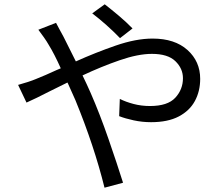

<svg xmlns="http://www.w3.org/2000/svg" viewBox="-20 -824 1040 891"><path d="M595 -692 537 -647Q476 -710 408 -762L466 -804Q492 -784 529 -753Q566 -722 595 -692ZM158 -686 240 -718Q247 -705 257 -686Q267 -667 275 -653Q301 -602 332 -539Q423 -580 517 -612.5Q611 -645 688 -645Q791 -645 850 -592Q909 -539 909 -458Q909 -401 884.5 -355.5Q860 -310 809.5 -283.5Q759 -257 681 -257Q640 -257 600.5 -265.5Q561 -274 533 -285L536 -365Q564 -351 600 -341.5Q636 -332 676 -332Q758 -332 793.5 -370.5Q829 -409 829 -461Q829 -506 794 -540Q759 -574 685 -574Q621 -574 535.5 -544.5Q450 -515 363 -474Q383 -433 401 -392Q443 -296 483.5 -179Q524 -62 551 24L465 47Q417 -147 330 -359Q313 -398 296 -435Q294 -438 293 -441Q249 -420 210 -400Q146 -367 103 -348L64 -430Q86 -436 109 -443.5Q132 -451 146 -457Q189 -474 243 -499Q252 -503 262 -507Q232 -574 206 -616Q197 -632 183.5 -651Q170 -670 158 -686Z"/></svg>

Font: Noto Sans CJK KR Regular (TTF)
Style: Regular
Weight: 400
Designer: Ryoko NISHIZUKA 西塚涼子 (kana & ideographs); Paul D. Hunt (Latin, Greek & Cyrillic); Wenlong ZHANG 张文龙 (bopomofo); Sandoll 
Foundry: Adobe Systems Incorporated
Version: Version 1.004;PS 1.004;hotconv 1.0.82;makeotf.lib2.5.63406